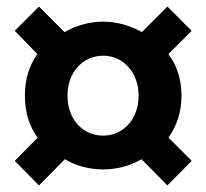

<svg xmlns="http://www.w3.org/2000/svg" viewBox="-20 -666 630 586"><path d="M99 -100 178 -180C213 -159 253 -149 295 -149C335 -149 376 -159 412 -180L491 -100L565 -175L494 -246C519 -281 534 -323 534 -374C534 -424 520 -466 494 -501L565 -572L491 -646L413 -568C378 -588 336 -600 295 -600C253 -600 212 -588 177 -568L99 -646L25 -572L94 -501C69 -466 56 -424 56 -374C56 -323 69 -281 95 -246L25 -175ZM295 -252C234 -252 186 -300 186 -374C186 -447 234 -496 295 -496C354 -496 403 -447 403 -374C403 -300 354 -252 295 -252Z"/></svg>

Font: Noto Sans Mono CJK HK
Style: Bold
Weight: 700
Designer: Ryoko NISHIZUKA 西塚涼子 (kana, bopomofo & ideographs); Paul D. Hunt (Latin, Greek & Cyrillic); Sandoll Communications 산돌커뮤니
Foundry: Adobe
Version: Version 2.004;hotconv 1.0.118;makeotfexe 2.5.65603